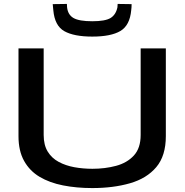

<svg xmlns="http://www.w3.org/2000/svg" viewBox="-20 -946 938 976"><path d="M74 -254V-700H202V-260Q202 -209 222.5 -175.5Q243 -142 278.5 -123Q314 -104 358 -96Q402 -88 450 -88Q514 -88 570 -103Q626 -118 660.5 -155.5Q695 -193 695 -260V-700H823V-254Q823 -154 774.5 -96.5Q726 -39 641 -14.5Q556 10 449 10Q369 10 300.5 -3.5Q232 -17 181.5 -47Q131 -77 102.5 -128Q74 -179 74 -254ZM449 -760Q356 -760 307 -787.5Q258 -815 251 -894Q249 -907 248 -925L320 -926Q320 -922 320.5 -917.5Q321 -913 321 -909Q325 -871 353.5 -854.5Q382 -838 449 -838Q515 -838 542 -854.5Q569 -871 577 -909Q578 -918 578 -926L649 -925Q649 -908 647 -894Q640 -817 592 -788.5Q544 -760 449 -760Z"/></svg>

Font: Georama Extended Medium
Style: Regular
Weight: 500
Width: 7
Designer: Jean-Baptiste Levee
Foundry: Production Type
Version: Version 1.000